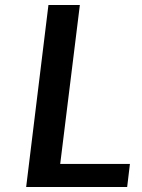

<svg xmlns="http://www.w3.org/2000/svg" viewBox="-20 -747 567 767"><path d="M84.5 0 173.5 -727H299L220.5 -92H499L488 0Z"/></svg>

Font: Expletus Sans SemiBold
Style: Italic
Weight: 600
Italic angle: -7°
Version: Version 7.500